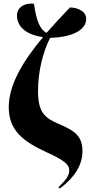

<svg xmlns="http://www.w3.org/2000/svg" viewBox="-20 -837 503 1076"><path d="M316 219C400 156 442 86 442 11C442 -75 400 -104 306 -144C231 -176 193 -208 193 -327C193 -437 221 -547 261 -625C392 -628 463 -673 463 -730C463 -777 411 -795 372 -795C325 -746 281 -699 241 -653C190 -678 178 -768 170 -816C110 -822 75 -790 75 -750C75 -697 114 -644 221 -629C102 -486 28 -357 29 -233C31 -104 111 -43 245 18C335 59 368 84 368 116C368 149 349 172 307 213Z"/></svg>

Font: Noto Serif Display ExtraCondensed Black
Style: Regular
Weight: 900
Width: 2
Designer: Monotype Design Team
Foundry: Monotype Imaging Inc.
Version: Version 2.009